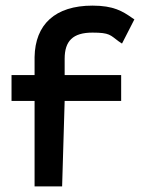

<svg xmlns="http://www.w3.org/2000/svg" viewBox="-20 -663 515 683"><path d="M449 -600C416 -623 384 -643 309 -643C176 -643 105 -576 103 -460V-396H21V-304H103V0H201L210 -304H411V-396H210V-454C210 -517 239 -547 309 -547C371 -547 372 -538 402 -516L414 -508L458 -594Z"/></svg>

Font: Charger
Style: ExBd
Weight: 400
Designer: Jasper
Foundry: Cannot Into Space Fonts
Version: Version 0.99